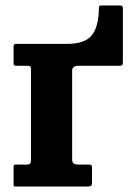

<svg xmlns="http://www.w3.org/2000/svg" viewBox="-20 -680 474 700"><path d="M78.5 -440H41.5Q34.5 -440 32 -441.8Q29.5 -443.5 29.5 -451V-510.5Q29.5 -520 37 -520H224.5Q288.5 -520 314 -550.5Q339.5 -581 340.5 -648Q340.5 -655 341.8 -657.5Q343 -660 350.5 -660H414Q421.5 -660 424.8 -658.5Q428 -657 428 -650V-454.5Q428 -446.5 426 -443.2Q424 -440 416 -440H265Q243 -440 243 -421.5V-100Q243 -88 248.8 -84Q254.5 -80 267 -80H301.5Q309 -80 312.2 -78.5Q315.5 -77 315.5 -70V-15Q315.5 -5.5 311.8 -2.8Q308 0 299 0H38Q30.5 0 30 -1.2Q29.5 -2.5 29.5 -10V-71Q29.5 -77.5 31 -78.8Q32.5 -80 39 -80H79.5Q93 -80 93 -95V-425Q93 -435 90.8 -437.5Q88.5 -440 78.5 -440Z"/></svg>

Font: Besley* Narrow
Style: Bold
Weight: 700
Width: 4
Designer: Owen Earl
Foundry: indestructible type*
Version: Version 3.000; ttfautohint (v1.8.3)